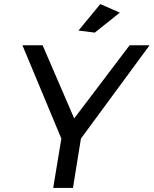

<svg xmlns="http://www.w3.org/2000/svg" viewBox="-20 -922 754 942"><path d="M472 -902 568 -860 445 -762 365 -772ZM714 -700 377 -242 338 0H241L281 -242L90 -700H189L344 -341L616 -700Z"/></svg>

Font: TypoPRO Montserrat
Style: Italic
Weight: 400
Italic angle: -11.3°
Designer: Julieta Ulanovsky
Foundry: Julieta Ulanovsky
Version: Version 6.001